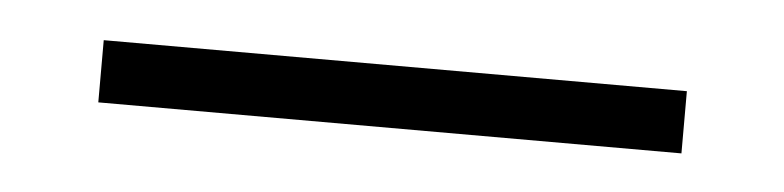

<svg xmlns="http://www.w3.org/2000/svg" viewBox="-23 -42 502 123"><g transform="rotate(5 228.5 20.0)"><path d="M416 0V40H41V0Z"/></g></svg>

Font: KaputaLibre
Style: Regular
Weight: 400
Designer: Multiple designers
Foundry: Textual
Version: Version 2.900